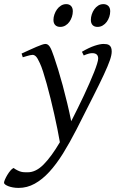

<svg xmlns="http://www.w3.org/2000/svg" viewBox="-108 -671 581 935"><path d="M436 -419.9Q436 -403.3 427 -377.2Q418 -351.1 397.7 -307.4Q377.4 -263.7 344.5 -198.7Q311.5 -133.8 264.2 -40Q231.4 23.9 199 76.2Q166.5 128.4 132.3 165.8Q98.1 203.1 61 223.6Q23.9 244.1 -17.6 244.1Q-32.2 244.1 -45.2 241.7Q-58.1 239.3 -67.6 235.6Q-77.1 231.9 -82.8 227.5Q-88.4 223.1 -88.4 219.2Q-88.4 213.4 -83.7 202.9Q-79.1 192.4 -72.3 180.9Q-65.4 169.4 -57.4 159.9Q-49.3 150.4 -42.5 147Q-30.8 154.8 -21.7 159.2Q-12.7 163.6 -4.9 165.5Q2.9 167.5 10.7 167.7Q18.6 168 27.3 168Q66.9 168 104.7 129.6Q142.6 91.3 183.6 21.5Q178.7 -6.8 171.6 -42.5Q164.6 -78.1 156 -115.7Q147.5 -153.3 138.2 -191.2Q128.9 -229 119.6 -262.2Q110.4 -295.4 101.8 -322Q93.3 -348.6 85.9 -363.8Q74.7 -388.7 66.9 -396.2Q59.1 -403.8 50.8 -403.8Q46.4 -403.8 38.3 -402.1Q30.3 -400.4 22.5 -397.9Q13.2 -395.5 2.9 -392.1L-2.9 -410.2Q17.6 -419.4 36.1 -428Q54.7 -436.5 69.6 -442.9Q84.5 -449.2 95.7 -453.1Q106.9 -457 112.8 -457Q119.6 -457 124.8 -453.6Q129.9 -450.2 134.8 -442.9Q139.6 -435.5 144.3 -423.6Q148.9 -411.6 154.8 -395Q164.1 -368.7 175 -332.8Q186 -296.9 197.3 -255.4Q208.5 -213.9 219.2 -169.2Q230 -124.5 238.8 -80.6Q254.4 -111.3 270.3 -143.3Q286.1 -175.3 300.8 -206.5Q315.4 -237.8 327.9 -266.4Q340.3 -294.9 349.9 -318.8Q359.4 -342.8 364.7 -360.1Q370.1 -377.4 370.1 -386.2Q370.1 -410.6 344.2 -412.1Q328.6 -413.6 299.8 -400.9L291 -418.9Q326.2 -439.5 352.8 -448.2Q379.4 -457 396 -457Q404.3 -457 411.6 -455.8Q418.9 -454.6 424.3 -450.7Q429.7 -446.8 432.9 -439.5Q436 -432.1 436 -419.9ZM246.6 -616.2Q246.6 -602.5 242.2 -589.1Q237.8 -575.7 230 -564.7Q222.2 -553.7 210.7 -546.9Q199.2 -540 185.5 -540Q169.9 -540 161.1 -548.8Q152.3 -557.6 152.3 -574.2Q152.3 -587.4 157 -600.8Q161.6 -614.3 169.7 -625.5Q177.7 -636.7 189.2 -643.8Q200.7 -650.9 214.4 -650.9Q229.5 -650.9 238 -641.8Q246.6 -632.8 246.6 -616.2ZM428.7 -616.2Q428.7 -602.5 424.3 -589.1Q419.9 -575.7 411.9 -564.7Q403.8 -553.7 392.3 -546.9Q380.9 -540 366.7 -540Q351.6 -540 343 -548.8Q334.5 -557.6 334.5 -574.2Q334.5 -587.4 338.9 -600.8Q343.3 -614.3 351.1 -625.5Q358.9 -636.7 370.1 -643.8Q381.3 -650.9 395.5 -650.9Q410.6 -650.9 419.7 -641.8Q428.7 -632.8 428.7 -616.2Z"/></svg>

Font: Gentium Plus CyrE
Style: Italic
Weight: 400
Italic angle: -8°
Designer: J. Victor Gaultney, Annie Olsen, Iska Routamaa, Becca Hirsbrunner
Foundry: SIL International
Version: Version 5.000